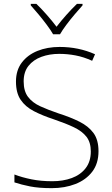

<svg xmlns="http://www.w3.org/2000/svg" viewBox="-20 -1019 584 998"><path d="M492 -233Q492 -169 459.5 -126.5Q427 -84 372 -62.5Q317 -41 249 -41Q182 -41 136.5 -50Q91 -59 55 -71V-112Q94 -97 143 -87Q192 -77 252 -77Q308 -77 353 -93.5Q398 -110 425 -144.5Q452 -179 452 -232Q452 -279 429.5 -308Q407 -337 364 -357.5Q321 -378 259 -399Q201 -418 156.5 -441Q112 -464 87.5 -500Q63 -536 63 -595Q63 -654 93.5 -694Q124 -734 175 -754.5Q226 -775 290 -775Q389 -775 474 -737L459 -703Q415 -723 372.5 -731Q330 -739 288 -739Q237 -739 195 -723.5Q153 -708 128 -676.5Q103 -645 103 -596Q103 -545 126 -515Q149 -485 189.5 -466.5Q230 -448 283 -430Q346 -410 393 -386.5Q440 -363 466 -327.5Q492 -292 492 -233ZM256 -841Q244 -862 223.5 -889.5Q203 -917 180.5 -944Q158 -971 140 -991V-999H169Q196 -973 224 -941Q252 -909 274 -880Q296 -909 324.5 -941Q353 -973 380 -999H409V-991Q391 -971 368 -944Q345 -917 324.5 -889.5Q304 -862 292 -841Z"/></svg>

Font: Noto Sans Tamil UI ExtraLight
Style: Regular
Weight: 200
Designer: Jelle Bosma - Monotype Design Team
Foundry: Monotype Imaging Inc.
Version: Version 2.004; ttfautohint (v1.8.4.7-5d5b)